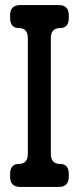

<svg xmlns="http://www.w3.org/2000/svg" viewBox="-20 -730 312 759"><path d="M60 9H212Q252 9 252 -31V-42Q252 -82 217 -82Q181 -82 181 -122V-579Q181 -619 217 -619Q252 -619 252 -659V-670Q252 -710 212 -710H60Q20 -710 20 -670V-659Q20 -619 55 -619Q90 -619 90 -579V-122Q90 -82 55 -82Q20 -82 20 -42V-31Q20 9 60 9Z"/></svg>

Font: WDXL Lubrifont SC
Style: Regular
Weight: 400
Designer: [WDXL Lubrifont] Copyright 2020-2022 (c) NightFurySL2001, Skr-ZERO; [ZCOOL QingKe HuangYou] Copyright 2018-2022 (c) The 
Version: Version 2.001;hotconv 1.1.1;makeotfexe 2.6.0